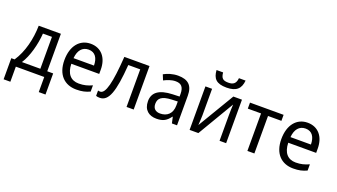

<svg xmlns="http://www.w3.org/2000/svg" viewBox="-74 -1397 3904 2223"><g transform="rotate(20 1878.0 -286.0)"><path d="M460 -536H187C184 -371 143 -201 58 -74H17V186H100V0H450V186H533V-74H460ZM375 -467V-74H148C212 -170 255 -331 264 -467Z M826 -546C692 -546 602 -440 602 -264C602 -85 701 10 846 10C916 10 961 -1 1013 -25V-102C960 -78 914 -65 850 -65C751 -65 695 -130 692 -251H1036V-304C1036 -450 956 -546 826 -546ZM826 -474C908 -474 945 -412 946 -321H694C702 -417 748 -474 826 -474Z M1552 0V-536H1242C1220 -211 1182 -62 1116 -62C1107 -62 1097 -63 1089 -66V0C1100 5 1117 7 1135 7C1244 7 1292 -125 1317 -463H1464V0Z M1903 -545C1836 -545 1774 -524 1729 -499L1756 -433C1798 -454 1846 -474 1898 -474C1963 -474 2000 -444 2000 -355V-323L1915 -320C1751 -314 1674 -256 1674 -149C1674 -40 1742 10 1833 10C1918 10 1958 -17 2002 -76H2006L2023 0H2086V-365C2086 -490 2026 -545 1903 -545ZM2000 -262V-214C2000 -110 1937 -61 1854 -61C1801 -61 1764 -88 1764 -148C1764 -216 1804 -254 1927 -259Z M2655 -758H2573C2567 -689 2533 -667 2475 -667C2410 -667 2384 -686 2378 -758H2297C2304 -656 2347 -606 2474 -606C2596 -606 2646 -658 2655 -758ZM2323 -536H2241V0H2349L2614 -448C2612 -422 2610 -347 2610 -316V0H2691V-536H2585L2317 -87C2319 -114 2323 -184 2323 -209Z M3204 -462V-536H2790V-462H2953V0H3039V-462Z M3499 -546C3365 -546 3275 -440 3275 -264C3275 -85 3374 10 3519 10C3589 10 3634 -1 3686 -25V-102C3633 -78 3587 -65 3523 -65C3424 -65 3368 -130 3365 -251H3709V-304C3709 -450 3629 -546 3499 -546ZM3499 -474C3581 -474 3618 -412 3619 -321H3367C3375 -417 3421 -474 3499 -474Z"/></g></svg>

Font: Noto Sans Thai
Style: Regular
Weight: 400
Designer: Monotype Design Team
Foundry: Monotype Imaging Inc.
Version: Version 1.901